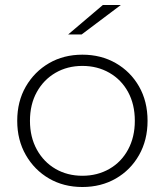

<svg xmlns="http://www.w3.org/2000/svg" viewBox="-20 -745 660 769"><path d="M310 4Q235 4 176.5 -30Q118 -64 83.5 -124Q49 -184 49 -261Q49 -339 83.5 -398.5Q118 -458 176.5 -492Q235 -526 310 -526Q385 -526 444 -492Q503 -458 537 -398.5Q571 -339 571 -261Q571 -184 537 -124Q503 -64 444 -30Q385 4 310 4ZM310 -41Q370 -41 418 -68.5Q466 -96 493 -146Q520 -196 520 -261Q520 -327 493 -376.5Q466 -426 418 -453.5Q370 -481 310 -481Q250 -481 202.5 -453.5Q155 -426 127.5 -376.5Q100 -327 100 -261Q100 -196 127.5 -146Q155 -96 202.5 -68.5Q250 -41 310 -41ZM253 -607 392 -725H464L307 -607Z"/></svg>

Font: Montserrat Thin Light
Style: Regular
Weight: 300
Version: Version 9.000